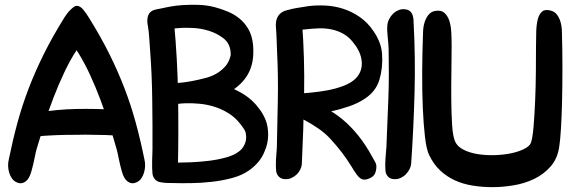

<svg xmlns="http://www.w3.org/2000/svg" viewBox="-20 -739 2354 792"><path d="M494 -214Q495 -229 492 -242Q489 -255 483.5 -264.5Q478 -274 471.5 -280Q465 -286 459 -286Q378 -291 296 -289.5Q214 -288 133 -274Q123 -272 114 -265.5Q105 -259 104 -232Q102 -204 103.5 -190.5Q105 -177 118 -176Q131 -175 144.5 -177Q158 -179 182 -180Q217 -182 246 -182.5Q275 -183 304 -183Q332 -184 359.5 -183Q387 -182 416 -182Q428 -181 448.5 -180.5Q469 -180 481 -182Q489 -184 491.5 -190.5Q494 -197 494 -214ZM51 14Q65 20 78 14Q91 8 99 -6Q105 -16 109 -30.5Q113 -45 117 -61Q121 -77 124 -93.5Q127 -110 131 -124Q145 -171 162 -225.5Q179 -280 200 -334.5Q221 -389 245 -440Q269 -491 296 -532Q298 -529 299.5 -526Q301 -523 303 -521Q329 -479 352 -429Q375 -379 394.5 -327Q414 -275 431 -223Q448 -171 461 -124Q465 -110 468 -93.5Q471 -77 475 -61Q479 -45 483 -30.5Q487 -16 493 -6Q501 8 514 14Q527 20 541 14Q554 9 562 -2Q570 -13 574 -26.5Q578 -40 578.5 -54Q579 -68 576 -80Q560 -159 540.5 -231Q521 -303 494 -373.5Q467 -444 431 -516.5Q395 -589 345 -669Q337 -682 324 -698.5Q311 -715 296 -715Q291 -715 284 -710Q277 -705 270 -698Q263 -691 257 -683Q251 -675 247 -669Q197 -589 161 -516.5Q125 -444 98 -373.5Q71 -303 51.5 -231Q32 -159 16 -80Q13 -68 13.5 -54Q14 -40 18 -26.5Q22 -13 30 -2Q38 9 51 14Z M646 13Q660 14 672 8.5Q684 3 693.5 -6.5Q703 -16 708.5 -28Q714 -40 714 -51Q717 -199 714.5 -347.5Q712 -496 698 -645Q697 -651 703 -658Q709 -665 715.5 -671.5Q722 -678 726.5 -684Q731 -690 726.5 -694.5Q722 -699 706 -700Q690 -701 656 -699Q643 -698 629 -696.5Q615 -695 605 -689Q595 -683 590.5 -670Q586 -657 590 -633Q594 -609 595.5 -583.5Q597 -558 599 -534Q607 -429 608 -324Q609 -274 609 -224Q609 -174 609 -123Q608 -100 607.5 -72.5Q607 -45 609 -22Q611 -8 620.5 2Q630 12 646 13ZM689 16Q723 17 766 16.5Q809 16 853.5 11Q898 6 938.5 -5Q979 -16 1007 -36Q1029 -51 1046 -71.5Q1063 -92 1072 -116Q1090 -157 1085 -204Q1083 -228 1073 -250.5Q1063 -273 1048 -292Q1022 -327 987 -349Q952 -371 914 -383.5Q876 -396 836 -400Q796 -404 759 -401Q742 -399 726 -397.5Q710 -396 695 -392Q689 -390 681.5 -387.5Q674 -385 669 -384Q667 -384 664.5 -385Q662 -386 660 -386Q641 -384 628.5 -366.5Q616 -349 618 -330Q618 -316 625.5 -305.5Q633 -295 649 -296Q656 -296 664 -299Q672 -302 680 -304Q712 -312 744 -313Q772 -314 803.5 -311Q835 -308 865 -298.5Q895 -289 922.5 -272Q950 -255 971 -228Q980 -217 987.5 -205Q995 -193 995 -179Q997 -161 989 -143.5Q981 -126 968 -116Q947 -99 912.5 -89.5Q878 -80 840 -75.5Q802 -71 765.5 -69.5Q729 -68 704 -68H703Q689 -68 673 -76Q657 -84 649 -84Q630 -84 619 -70Q608 -56 609 -39Q610 -28 610.5 -21Q611 -14 613 -9.5Q615 -5 619 -1Q623 3 629 8Q633 11 641 12.5Q649 14 658 15Q667 16 676 16Q685 16 689 16ZM730 -624Q746 -625 777.5 -623.5Q809 -622 841.5 -612Q874 -602 900.5 -582Q927 -562 931 -527Q933 -513 930 -505Q923 -479 906 -461.5Q889 -444 869.5 -433.5Q850 -423 830.5 -418Q811 -413 798 -410Q773 -404 740.5 -399.5Q708 -395 683 -396Q680 -399 678.5 -397Q677 -395 675 -390.5Q673 -386 671.5 -382.5Q670 -379 667 -379Q647 -381 640.5 -379.5Q634 -378 636 -354Q636 -345 640 -333Q644 -321 649 -312Q654 -303 660.5 -298.5Q667 -294 672 -300Q688 -317 719 -321.5Q750 -326 786.5 -327.5Q823 -329 860.5 -334Q898 -339 926 -358Q950 -373 969.5 -391Q989 -409 1002.5 -432.5Q1016 -456 1021.5 -485.5Q1027 -515 1024 -553Q1020 -593 1004 -620Q988 -647 965.5 -664.5Q943 -682 916.5 -692.5Q890 -703 864 -710Q831 -718 799 -719Q767 -720 732 -718Q717 -717 706.5 -715.5Q696 -714 686.5 -712.5Q677 -711 667.5 -709Q658 -707 644 -704Q632 -702 621 -699.5Q610 -697 602.5 -691Q595 -685 591 -674.5Q587 -664 588 -646Q589 -629 597 -613.5Q605 -598 618 -597Q626 -596 635.5 -602Q645 -608 653 -610Q664 -614 673 -616.5Q682 -619 690.5 -620.5Q699 -622 708.5 -622.5Q718 -623 730 -624Z M1192 -261Q1223 -262 1262 -266Q1301 -270 1341 -278.5Q1381 -287 1419 -300Q1457 -313 1485 -332Q1531 -362 1545.5 -411.5Q1560 -461 1556 -517Q1554 -543 1544.5 -566.5Q1535 -590 1521 -610Q1497 -646 1464.5 -668.5Q1432 -691 1396.5 -702.5Q1361 -714 1324.5 -716Q1288 -718 1254 -714Q1231 -710 1210 -707Q1189 -704 1164 -697Q1142 -692 1131 -677.5Q1120 -663 1122 -634Q1123 -620 1128.5 -608.5Q1134 -597 1149 -599Q1155 -600 1162 -603.5Q1169 -607 1177 -609Q1191 -614 1208 -615Q1225 -616 1241 -618Q1267 -621 1294.5 -622Q1322 -623 1348.5 -617.5Q1375 -612 1399 -598Q1423 -584 1442 -557Q1454 -542 1462 -524Q1470 -506 1472 -487Q1474 -468 1468.5 -450Q1463 -432 1448 -416Q1429 -397 1397.5 -385Q1366 -373 1331 -366.5Q1296 -360 1262.5 -357Q1229 -354 1206 -352H1205Q1191 -351 1176.5 -359Q1162 -367 1154 -367Q1137 -366 1133.5 -351Q1130 -336 1131 -316Q1132 -304 1130.5 -297Q1129 -290 1128.5 -285Q1128 -280 1129.5 -276Q1131 -272 1137 -267Q1140 -264 1147.5 -262.5Q1155 -261 1163.5 -260.5Q1172 -260 1180 -260.5Q1188 -261 1192 -261ZM1138 -304Q1138 -295 1150.5 -285.5Q1163 -276 1179 -268.5Q1195 -261 1210.5 -255Q1226 -249 1232 -246Q1264 -229 1292.5 -209.5Q1321 -190 1343 -166Q1367 -140 1388 -113Q1409 -86 1430 -52Q1438 -38 1451.5 -19Q1465 0 1480 2Q1492 3 1509 -5.5Q1526 -14 1530 -32Q1536 -56 1528.5 -69Q1521 -82 1515 -93Q1464 -187 1393.5 -246Q1323 -305 1239 -321Q1233 -322 1216 -324Q1199 -326 1181.5 -325.5Q1164 -325 1150.5 -320.5Q1137 -316 1138 -304ZM1155 0Q1169 1 1181.5 -4.5Q1194 -10 1203.5 -19Q1213 -28 1218.5 -39.5Q1224 -51 1225 -61Q1232 -204 1234.5 -353Q1237 -502 1226 -645Q1226 -651 1232.5 -657.5Q1239 -664 1246 -671Q1253 -678 1257.5 -684Q1262 -690 1258 -694.5Q1254 -699 1238.5 -700.5Q1223 -702 1189 -700Q1176 -699 1162.5 -696Q1149 -693 1139 -685.5Q1129 -678 1123 -664.5Q1117 -651 1118 -629Q1120 -606 1121 -577Q1122 -548 1123 -525Q1128 -425 1126 -324Q1125 -276 1124 -227.5Q1123 -179 1122 -130Q1120 -108 1118.5 -81.5Q1117 -55 1119 -34Q1121 -20 1130 -10.5Q1139 -1 1155 0Z M1605 0Q1619 1 1631.5 -4.5Q1644 -10 1653.5 -19.5Q1663 -29 1669 -40.5Q1675 -52 1676 -63Q1686 -209 1690 -355.5Q1694 -502 1686 -649Q1686 -658 1684.5 -666.5Q1683 -675 1679.5 -682.5Q1676 -690 1668.5 -695Q1661 -700 1648 -701Q1635 -702 1622.5 -696.5Q1610 -691 1600.5 -681.5Q1591 -672 1585 -660Q1579 -648 1578 -637Q1576 -614 1579 -588.5Q1582 -563 1583 -540Q1584 -488 1584 -436.5Q1584 -385 1582 -333Q1580 -283 1578 -234Q1576 -185 1574 -134Q1572 -111 1570 -84Q1568 -57 1570 -35Q1571 -21 1580 -11Q1589 -1 1605 0Z M1776 -694Q1799 -698 1812.5 -686.5Q1826 -675 1833 -654.5Q1840 -634 1841.5 -606.5Q1843 -579 1843 -550Q1843 -502 1842 -442.5Q1841 -383 1841.5 -326Q1842 -269 1845 -223Q1848 -177 1857 -156Q1866 -135 1891 -122Q1916 -109 1949.5 -103.5Q1983 -98 2019.5 -99Q2056 -100 2087.5 -106.5Q2119 -113 2142 -124.5Q2165 -136 2170 -150Q2177 -169 2181 -217.5Q2185 -266 2187.5 -325Q2190 -384 2190.5 -444.5Q2191 -505 2191 -549Q2191 -581 2192 -610Q2193 -639 2198.5 -660Q2204 -681 2216.5 -691.5Q2229 -702 2253 -695Q2267 -691 2275.5 -681Q2284 -671 2289 -658Q2294 -645 2296 -631Q2298 -617 2298 -605Q2300 -532 2300 -458.5Q2300 -385 2298.5 -321.5Q2297 -258 2294 -209Q2291 -160 2287 -135Q2280 -85 2251.5 -52.5Q2223 -20 2183.5 -1Q2144 18 2098.5 25.5Q2053 33 2012 33Q1969 33 1929 26.5Q1889 20 1855.5 4.5Q1822 -11 1795 -36.5Q1768 -62 1750 -100Q1739 -123 1733 -174.5Q1727 -226 1724 -294.5Q1721 -363 1721.5 -443Q1722 -523 1725 -604Q1725 -619 1728 -634Q1731 -649 1737 -661.5Q1743 -674 1752.5 -683Q1762 -692 1776 -694Z"/></svg>

Font: Balpaq
Style: Regular
Weight: 400
Designer: Abay Emes
Version: Version 1.000